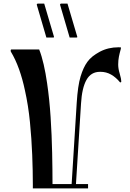

<svg xmlns="http://www.w3.org/2000/svg" viewBox="-20 -1044 718 1064"><path d="M237 -836 184 -1017Q183 -1019 185 -1021.5Q187 -1024 189 -1024H225L279 -841Q281 -836 274 -836ZM366 -836 313 -1017Q312 -1019 314 -1021.5Q316 -1024 318 -1024H354L408 -841Q410 -836 403 -836ZM468 0H162V-22Q162 -97 158.5 -186Q155 -275 146 -367Q137 -459 118 -544Q105 -606 85.5 -660.5Q66 -715 40 -758Q39 -759 39 -763Q39 -770 44 -770H197Q211 -735 222 -687Q233 -639 241 -583Q254 -495 260.5 -394.5Q267 -294 269 -197.5Q271 -101 271 -24H377L405 -472Q411 -569 426.5 -620Q442 -671 464 -701Q487 -733 533.5 -757.5Q580 -782 637 -782Q645 -782 648.5 -781.5Q652 -781 649 -771Q643 -750 639 -730Q635 -710 635 -686Q635 -663 643.5 -635.5Q652 -608 652 -590Q652 -589 649.5 -588Q647 -587 645 -588Q623 -615 596 -630.5Q569 -646 537 -646H534Q484 -646 459 -601Q434 -556 429 -470L401 -24H468Z"/></svg>

Font: Ponomar
Style: Regular
Weight: 400
Version: Version 1.301; ttfautohint (v1.8.4.7-5d5b)